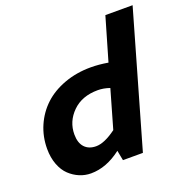

<svg xmlns="http://www.w3.org/2000/svg" viewBox="-128 -830 933 958"><g transform="rotate(-20 338.5 -351.0)"><path d="M367.2 0 356.9 -53.2Q277.8 7.8 195.8 7.8Q164.6 7.8 135.7 -4.2Q106.9 -16.1 83 -38.6Q59.1 -61 44.9 -98.4Q30.8 -135.7 30.8 -182.1Q30.8 -246.6 55.4 -303.2Q80.1 -359.9 124 -401.1Q168 -442.4 232.9 -466.3Q297.9 -490.2 374 -490.2Q417 -490.2 465.8 -481.9L532.2 -710H676.8L473.1 0ZM183.1 -203.1Q183.1 -158.2 205.1 -134.5Q227.1 -110.8 266.1 -110.8Q310.1 -110.8 373 -157.2L431.2 -359.9Q398.4 -371.1 368.2 -371.1Q283.7 -371.1 233.4 -321.3Q183.1 -271.5 183.1 -203.1Z"/></g></svg>

Font: IntelOne Mono Bold
Style: Italic
Weight: 700
Italic angle: -16°
Designer: Fred Shallcrass
Foundry: Frere-Jones Type LLC
Version: Version 1.200;hotconv 1.1.0;makeotfexe 2.6.0;FJTRelease1.2